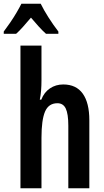

<svg xmlns="http://www.w3.org/2000/svg" viewBox="-50 -1003 554 1023"><path d="M171 -574Q171 -547 169 -521.5Q167 -496 162 -472H170Q185 -511 216 -532Q247 -553 287 -553Q356 -553 391 -504Q426 -455 426 -362V0H314V-333Q314 -396 300.5 -424.5Q287 -453 256 -453Q209 -453 190 -408.5Q171 -364 171 -269V0H59V-760H171ZM167 -983Q183 -950 208.5 -910Q234 -870 261 -835V-823H195Q176 -840 156.5 -861.5Q137 -883 115 -909Q93 -883 72.5 -860Q52 -837 36 -823H-30V-835Q-14 -856 4.5 -883Q23 -910 38.5 -936.5Q54 -963 64 -983Z"/></svg>

Font: Noto Sans ExtraCondensed SemiBold
Style: Regular
Weight: 600
Width: 2
Designer: Monotype Design Team
Foundry: Monotype Imaging Inc.
Version: Version 2.013; ttfautohint (v1.8.4.7-5d5b)